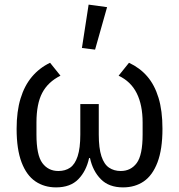

<svg xmlns="http://www.w3.org/2000/svg" viewBox="-20 -800 776 832"><path d="M408 -349V-217Q408 -158 419.5 -123Q431 -88 452.5 -73.5Q474 -59 503 -59Q547 -59 572.5 -93.5Q598 -128 598 -217V-269Q598 -345 572.5 -396Q547 -447 494 -472L539 -528Q586 -506 618 -469Q650 -432 667 -376Q684 -320 684 -242Q684 -153 662.5 -96.5Q641 -40 603 -14Q565 12 513 12Q452 12 417 -23.5Q382 -59 370 -115H366Q354 -59 319.5 -23.5Q285 12 223 12Q172 12 133.5 -14Q95 -40 73.5 -96.5Q52 -153 52 -242Q52 -317 69 -373Q86 -429 118.5 -467.5Q151 -506 197 -528L242 -472Q188 -445 163 -397.5Q138 -350 138 -269V-217Q138 -128 163.5 -93.5Q189 -59 233 -59Q263 -59 284 -73.5Q305 -88 316.5 -123Q328 -158 328 -217V-349ZM444 -769 392 -585 335 -592 364 -780Z"/></svg>

Font: IBM Plex Sans
Style: Regular
Weight: 400
Designer: Mike Abbink, Paul van der Laan, Pieter van Rosmalen
Foundry: Bold Monday
Version: Version 3.201